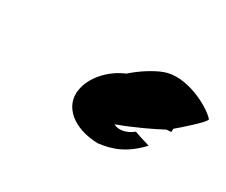

<svg xmlns="http://www.w3.org/2000/svg" viewBox="-75 -897 930 790"><g transform="rotate(30 390.0 -501.5)"><path d="M254 -451C241 -371 313 -305 432 -302C499 -310 556 -331 619 -398C619 -398 547 -420 545 -422C510 -394 475 -392 453 -404C529 -432 607 -469 649 -492C665 -493 672 -494 672 -494V-509C673 -509 673 -510 673 -510C686 -521 788 -608 779 -617C740 -660 610 -726 520 -691C483 -677 434 -647 391 -609C323 -581 264 -518 254 -451Z"/></g></svg>

Font: Ampere
Style: SCSuExtIta
Weight: 400
Version: Version 1